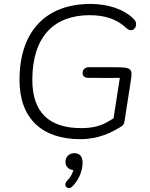

<svg xmlns="http://www.w3.org/2000/svg" viewBox="-20 -698 762 974"><path d="M387 8C481 8 545 -26 590 -53C603 -60 610 -68 612 -85L640 -265C654 -354 658 -357 547 -357H431C412 -357 399 -346 399 -327C399 -313 409 -303 428 -303C510 -303 564 -302 588 -303L556 -98C514 -71 475 -48 393 -48C230 -48 144 -127 144 -293C144 -514 256 -621 435 -621C512 -621 574 -601 623 -554C657 -524 689 -574 658 -602C608 -652 528 -678 439 -678C217 -678 79 -544 79 -292C79 -97 193 8 387 8ZM348 247C378 217 399 170 399 127C399 96 384 79 357 79C331 79 312 97 312 124C312 146 327 162 352 165C347 184 338 201 320 219C297 244 325 270 348 247Z"/></svg>

Font: SN Pro Light
Style: Italic
Weight: 300
Italic angle: -8.99998°
Designer: Tobias Whetton
Foundry: Supernotes
Version: Version 1.001;Glyphs 3.2 (3249)